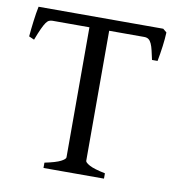

<svg xmlns="http://www.w3.org/2000/svg" viewBox="-72 -681 696 748"><g transform="rotate(10 275.5 -307.5)"><path d="M148.9 0V-21Q193.8 -30.3 211.9 -39.8Q230 -49.3 230 -56.2V-570.8H84Q76.7 -570.8 70.6 -568.1Q64.5 -565.4 58.3 -556.6Q52.2 -547.9 44.4 -531Q36.6 -514.2 25.9 -485.8L4.9 -495.1Q7.3 -523.9 11.5 -556.6Q15.6 -589.4 21 -615.2H514.2L528.8 -603Q527.8 -578.1 523.9 -548.3Q520 -518.6 514.2 -487.8H492.2Q487.8 -508.3 484.1 -523.9Q480.5 -539.6 475.8 -550Q471.2 -560.5 464.4 -565.7Q457.5 -570.8 446.8 -570.8H308.1V-56.2Q308.1 -49.8 325.7 -40Q343.3 -30.3 388.2 -21V0Z"/></g></svg>

Font: Gentium Unicode
Style: Regular
Weight: 400
Version: Version 1.009